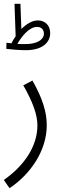

<svg xmlns="http://www.w3.org/2000/svg" viewBox="-39 -756 326 1006"><path d="M96 -493C187 -493 224 -537 224 -582C224 -621 199 -649 159 -649C129 -649 99 -630 73 -604L68 -736H37L43 -566C34 -554 27 -541 21 -529C12 -530 3 -531 -5 -532L-6 -500C15 -497 66 -493 96 -493ZM155 -615C178 -615 191 -601 191 -579C191 -550 158 -525 94 -525C81 -525 67 -525 52 -526C72 -561 112 -615 155 -615ZM11 230C119 158 206 35 206 -100C206 -169 184 -240 131 -334L83 -309C132 -223 157 -156 157 -99C157 8 91 110 -19 187Z"/></svg>

Font: Noto Sans Arabic UI XCn Lt
Style: Regular
Weight: 300
Width: 2
Designer: Monotype Design Team, Nadine Chahine and Nizar Qandah
Foundry: Monotype Imaging Inc.
Version: Version 2.010